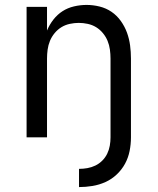

<svg xmlns="http://www.w3.org/2000/svg" viewBox="-20 -558 640 780"><path d="M301 202V128Q318 128 335 125Q352 122 367.5 114.5Q383 107 395.5 94.5Q408 82 415.5 66.5Q423 51 426 34Q429 17 429 0V-320Q429 -338 426.5 -356.5Q424 -375 417 -392Q410 -409 398 -423.5Q386 -438 370.5 -447.5Q355 -457 336.5 -461Q318 -465 300 -465Q282 -465 263.5 -461Q245 -457 229.5 -447.5Q214 -438 202 -423.5Q190 -409 183 -392Q176 -375 173.5 -356.5Q171 -338 171 -320V0H88V-530H171V-434Q181 -458 197 -478.5Q213 -499 234 -512.5Q255 -526 280.5 -532Q306 -538 332 -538Q358 -538 384.5 -531.5Q411 -525 433 -510Q455 -495 471 -472.5Q487 -450 496 -425Q505 -400 508.5 -373.5Q512 -347 512 -320V0Q512 28 506.5 55.5Q501 83 488 107Q475 131 454.5 150.5Q434 170 408.5 181.5Q383 193 355.5 197.5Q328 202 301 202Z"/></svg>

Font: Iosevka Mono
Style: Regular
Weight: 400
Designer: Belleve Invis
Foundry: Belleve Invis
Version: Version 11.1.1